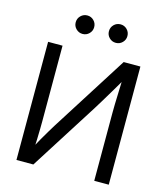

<svg xmlns="http://www.w3.org/2000/svg" viewBox="-134 -1041 987 1142"><g transform="rotate(15 360.0 -469.5)"><path d="M644 0H554.7V-420.4Q554.7 -439 555.4 -471.4Q556.2 -503.9 557.9 -548.8Q559.6 -593.8 561.5 -649.9L573.2 -631.8Q543 -580.6 518.8 -539.8Q494.6 -499 476.3 -469Q458 -439 445.8 -419.4L179.7 0H75.7V-727.5H164.6V-263.2Q164.6 -246.1 164.1 -214.6Q163.6 -183.1 162.4 -147.7Q161.1 -112.3 159.2 -83L149.9 -96.7Q166.5 -127.4 183.8 -158Q201.2 -188.5 216.8 -214.1Q232.4 -239.7 242.2 -255.9L541 -727.5H644ZM465.8 -825.7Q441.9 -825.7 425.3 -842.3Q408.7 -858.9 408.7 -882.3Q408.7 -906.2 425.3 -922.9Q441.9 -939.5 465.8 -939.5Q489.3 -939.5 505.9 -922.9Q522.5 -906.2 522.5 -882.3Q522.5 -858.9 505.9 -842.3Q489.3 -825.7 465.8 -825.7ZM261.2 -825.7Q237.8 -825.7 220.9 -842.3Q204.1 -858.9 204.1 -882.3Q204.1 -906.2 220.9 -922.9Q237.8 -939.5 261.2 -939.5Q284.7 -939.5 301.3 -922.9Q317.9 -906.2 317.9 -882.3Q317.9 -858.9 301.3 -842.3Q284.7 -825.7 261.2 -825.7Z"/></g></svg>

Font: Inter 28pt
Style: Regular
Weight: 400
Designer: Rasmus Andersson
Foundry: rsms
Version: Version 4.001;git-66647c0bb